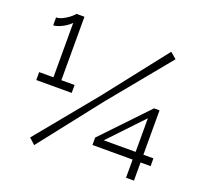

<svg xmlns="http://www.w3.org/2000/svg" viewBox="-126 -876 1078 1024"><g transform="rotate(20 412.5 -363.5)"><path d="M687 0V-103H459V-145L701 -399H732V-147H789V-103H732V0ZM507 -147H688V-338ZM133 -27 412 -367 684 -714 719 -684 440 -344 167 4ZM260 -371V-326H59V-371H140V-680Q135 -674 124 -665.5Q113 -657 99.5 -649.5Q86 -642 71 -636.5Q56 -631 44 -631V-676Q60 -676 77 -684Q94 -692 108 -702Q122 -712 131 -721Q140 -730 140 -731H185V-371Z"/></g></svg>

Font: Oxford Sans
Style: Regular
Weight: 400
Designer: Matt McInerney, Pablo Impallari, Rodrigo Fuenzalida
Foundry: Matt McInerney, Pablo Impallari, Rodrigo Fuenzalida
Version: Version 3.000g; ttfautohint (v1.5) -l 8 -r 28 -G 28 -x 14 -D